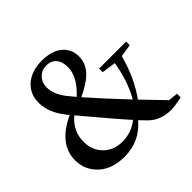

<svg xmlns="http://www.w3.org/2000/svg" viewBox="-183 -955 1170 1170"><g transform="rotate(-45 401.5 -370.5)"><path d="M458 -107.4Q409.2 -160.2 224.6 -379.9Q150.4 -317.4 150.4 -225.6Q150.4 -153.3 197.3 -106Q244.1 -58.6 318.4 -58.6Q398.4 -58.6 458 -107.4ZM318.4 -715.8Q279.3 -715.8 252.4 -688.5Q225.6 -661.1 225.6 -619.1Q225.6 -561.5 273.4 -499Q279.3 -492.2 314.5 -449.2Q405.3 -532.2 405.3 -615.2Q405.3 -663.1 382.3 -689.5Q359.4 -715.8 318.4 -715.8ZM765.6 -443.4 684.6 -430.7Q644.5 -281.2 566.4 -173.8Q588.9 -150.4 636.2 -101.6Q683.6 -52.7 698.2 -37.1L760.7 -30.3L759.8 1Q696.3 14.6 666 14.6Q580.1 14.6 524.4 -37.1Q485.4 -76.2 478.5 -84Q394.5 15.6 263.7 15.6Q157.2 15.6 95.7 -41.5Q34.2 -98.6 34.2 -182.6Q34.2 -322.3 207 -401.4L194.3 -416Q125 -502 125 -587.9Q125 -664.1 178.7 -710Q232.4 -755.9 319.3 -755.9Q405.3 -755.9 452.1 -716.8Q499 -677.7 499 -613.3Q499 -555.7 459 -511.7Q418.9 -467.8 333 -427.7Q436.5 -310.5 544.9 -196.3Q603.5 -298.8 624 -430.7L533.2 -443.4V-474.6H765.6Z"/></g></svg>

Font: GenRyuMin TW TTF Bold
Style: Regular
Weight: 700
Version: Version 1.300